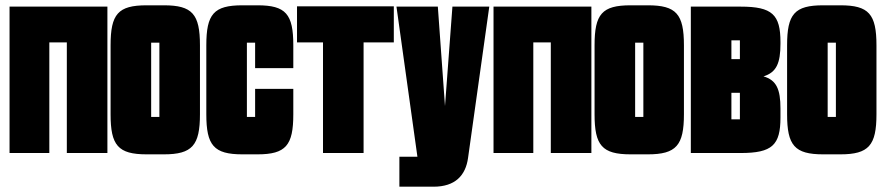

<svg xmlns="http://www.w3.org/2000/svg" viewBox="-20 -577 3337 724"><path d="M166 -417H232V0H385V-552H16V0H166Z M734 -406C734 -524 705 -557 598 -557H533C425 -557 397 -524 397 -406V-146C397 -29 425 5 533 5H598C705 5 734 -29 734 -146ZM550 -416H581V-136H550Z M942 -136H911V-416H942V-320H1086V-406C1086 -524 1058 -557 951 -557H894C786 -557 758 -524 758 -406V-146C758 -29 786 5 894 5H951C1058 5 1086 -29 1086 -146V-242H942Z M1351 -417H1465V-553H1100V-417H1198V0H1351Z M1825 -552H1686L1658 -177L1631 -552H1475L1554 14H1486V127H1615C1696 127 1736 85 1745 18Z M1991 -417H2057V0H2210V-552H1841V0H1991Z M2559 -406C2559 -524 2530 -557 2423 -557H2358C2250 -557 2222 -524 2222 -406V-146C2222 -29 2250 5 2358 5H2423C2530 5 2559 -29 2559 -146ZM2375 -416H2406V-136H2375Z M2585 0H2773C2892 0 2923 -30 2923 -134V-168C2923 -240 2908 -275 2859 -289C2908 -304 2923 -339 2923 -412V-418C2923 -522 2892 -552 2773 -552H2585ZM2770 -354H2738V-425H2770ZM2770 -227V-127H2738V-227Z M3285 -406C3285 -524 3256 -557 3149 -557H3084C2976 -557 2948 -524 2948 -406V-146C2948 -29 2976 5 3084 5H3149C3256 5 3285 -29 3285 -146ZM3101 -416H3132V-136H3101Z"/></svg>

Font: Queering Heavy
Style: Bold
Weight: 900
Designer: Adam Naccarato
Foundry: adamnac
Version: Version 2.000;hotconv 1.0.109;makeotfexe 2.5.65596